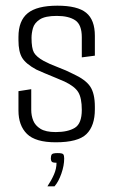

<svg xmlns="http://www.w3.org/2000/svg" viewBox="-20 -495 400 676"><path d="M176 6Q105 6 75 -23.5Q45 -53 45 -106V-174L90 -181V-108Q90 -88 97 -70.5Q104 -53 122.5 -41.5Q141 -30 176 -30Q219 -30 243.5 -45Q268 -60 268 -108Q268 -150 255.5 -170.5Q243 -191 207 -208Q198 -212 177.5 -220.5Q157 -229 136.5 -237.5Q116 -246 108 -250Q71 -270 58 -291.5Q45 -313 45 -353V-365Q45 -422 77.5 -448.5Q110 -475 182 -475Q253 -475 283.5 -450Q314 -425 314 -369V-299L268 -293V-364Q268 -408 245 -423.5Q222 -439 180 -439Q139 -439 120 -426.5Q101 -414 96 -396Q91 -378 91 -362Q91 -325 99.5 -310Q108 -295 133 -281Q153 -270 183.5 -258.5Q214 -247 237 -235Q281 -215 297.5 -190.5Q314 -166 314 -119V-110Q314 -52 284.5 -23Q255 6 176 6ZM147 161Q161 140 170 119.5Q179 99 179 78Q165 78 162 74Q159 70 159 63Q159 54 162 49Q165 44 183 44Q200 44 203 48.5Q206 53 206 63Q206 88 196 116.5Q186 145 172 161Z"/></svg>

Font: Smooch Sans
Style: Regular
Weight: 400
Designer: Robert E. Leuschke
Foundry: Robert E. Leuschke
Version: Version 1.010; ttfautohint (v1.8.3)